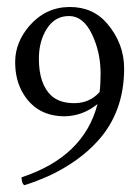

<svg xmlns="http://www.w3.org/2000/svg" viewBox="-20 -508 407 563"><path d="M131 -227Q156 -205 199.5 -205.5Q243 -206 272 -238Q275 -261 275 -292Q275 -355 249.5 -408Q224 -461 182.5 -461Q141 -461 117.5 -424Q94 -387 94 -336Q94 -261 131 -227ZM266 -203Q223 -168 170 -167Q89 -167 49 -232Q24 -272 24.5 -328Q25 -384 66 -432Q114 -487 183.5 -487.5Q253 -488 295 -438Q344 -380 344 -307Q344 -180 267 -95Q213 -35 127 6Q87 24 52 35Q44 32 43 12Q226 -48 266 -203Z"/></svg>

Font: AMoshref-Naskh
Style: Naskh
Weight: 500
Version: Version 0.001